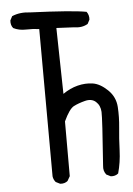

<svg xmlns="http://www.w3.org/2000/svg" viewBox="-56 -838 611 884"><g transform="rotate(-5 250.0 -396.0)"><path d="M186 4 166 -6Q156 -18 154 -33L152 -714Q123 -718 91 -717Q59 -716 33 -729Q21 -743 23 -765L33 -784Q70 -800 117 -794Q313 -786 376 -774Q388 -758 386 -737L376 -718Q349 -702 313 -708L231 -712L237 -407Q270 -430 305.5 -439Q341 -448 375 -443Q409 -438 443.5 -405Q478 -372 481 -325Q484 -278 479 -229.5Q474 -181 472 -125.5Q470 -70 456 -20Q442 -8 421 -10L401 -20Q387 -38 390 -61Q406 -279 404.5 -309Q403 -339 383.5 -356.5Q364 -374 333 -366Q302 -358 280.5 -347Q259 -336 233 -280V-27L221 -6Q207 6 186 4Z"/></g></svg>

Font: NaniFont Regular
Style: Regular
Weight: 400
Designer: Nanigashitei
Version: Version 1.036